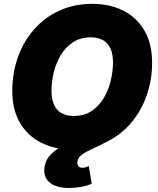

<svg xmlns="http://www.w3.org/2000/svg" viewBox="-20 -757 813 985"><path d="M350.1 9.8Q260.3 9.8 190.9 -25.1Q121.6 -60.1 82.3 -127.2Q43 -194.3 43 -291.5Q43 -382.8 71.8 -463.6Q100.6 -544.4 154.5 -606Q208.5 -667.5 284.2 -702.4Q359.9 -737.3 453.6 -737.3Q543 -737.3 612.1 -702.6Q681.2 -668 720.7 -600.6Q760.3 -533.2 760.3 -435.5Q760.3 -344.2 731.2 -263.7Q702.1 -183.1 648.2 -121.6Q594.2 -60.1 518.8 -25.1Q443.4 9.8 350.1 9.8ZM358.4 -162.1Q411.6 -162.1 449.7 -187.3Q487.8 -212.4 512.2 -253.7Q536.6 -294.9 548.1 -343Q559.6 -391.1 559.6 -437Q559.6 -479.5 546.9 -507.8Q534.2 -536.1 508.8 -550.8Q483.4 -565.4 445.3 -565.4Q392.6 -565.4 354.2 -540Q315.9 -514.6 291.5 -473.6Q267.1 -432.6 255.6 -384.5Q244.1 -336.4 244.1 -290.5Q244.1 -248.5 257.1 -220Q270 -191.4 295.4 -176.8Q320.8 -162.1 358.4 -162.1ZM334 207.5Q267.6 207.5 233.9 178.5Q200.2 149.4 209 97.7Q215.3 58.6 244.9 31Q274.4 3.4 318.8 -18.8Q363.3 -41 414.6 -64Q465.8 -86.9 517.3 -116.7Q568.8 -146.5 613 -188.2Q657.2 -230 686.3 -290.5Q715.3 -351.1 721.2 -435.5H760.3Q755.4 -340.8 732.9 -272.9Q710.4 -205.1 677 -158.4Q643.6 -111.8 604.7 -80.8Q565.9 -49.8 527.3 -29.5Q488.8 -9.3 455.8 5.6Q422.9 20.5 401.9 35.2Q380.9 49.8 377.4 70.3Q375 85.9 381.6 94.7Q388.2 103.5 403.3 103.5Q411.6 103.5 419.4 101.3Q427.2 99.1 435.5 95.2L450.7 185.5Q428.7 195.8 395.8 201.7Q362.8 207.5 334 207.5Z"/></svg>

Font: Inter 16pt Black
Style: Italic
Weight: 900
Italic angle: -9.3988°
Version: Version 4.001;git-66647c0bb